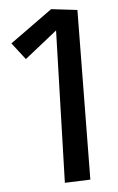

<svg xmlns="http://www.w3.org/2000/svg" viewBox="-53 -756 498 808"><g transform="rotate(-5 196.0 -352.5)"><path d="M194 -719 15 -590 70 -519 207 -628 188 14 296 10 304 -706Z"/></g></svg>

Font: McLaren
Style: Regular
Weight: 400
Designer: Astigmatic (AOETI)
Foundry: Astigmatic (AOETI)
Version: Version 1.000